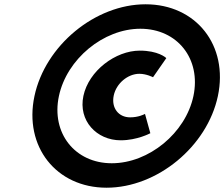

<svg xmlns="http://www.w3.org/2000/svg" viewBox="-20 -860 1045 895"><path d="M140.6 -412C90.6 -177 241.8 15 476.8 15C712.8 15 945.6 -177 995.6 -412C1045.7 -648 894.5 -840 658.5 -840C423.5 -840 190.7 -648 140.6 -412ZM254.6 -412C291.3 -585 462.3 -726 634.3 -726C807.3 -726 918.3 -585 881.6 -412C845 -240 674 -99 501 -99C329 -99 218 -240 254.6 -412ZM629.7 -516C662.7 -516 693.3 -500 693.3 -500L755.2 -589C752.8 -592 716.6 -624 631.6 -624C518.6 -624 393.7 -530 368.8 -413C344.3 -298 429.8 -206 542.8 -206C619.8 -206 680.8 -239 680.8 -239C672.6 -271 664.1 -297 655.9 -329C650.3 -326 624.5 -313 586.5 -313C532.5 -313 497.9 -357 510.2 -415C522.1 -471 575.7 -516 629.7 -516Z"/></svg>

Font: Hussar Nova
Style: 76
Weight: 700
Foundry: Cannot Into Space Fonts
Version: Version 0.99